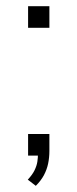

<svg xmlns="http://www.w3.org/2000/svg" viewBox="-20 -504 251 622"><path d="M96 98 70 78Q85 62 92 47.5Q99 33 101 20Q103 7 103 -6L122 0H71V-70H140V-15Q140 6 136 25.5Q132 45 122.5 63Q113 81 96 98ZM71 -414V-484H140V-414Z"/></svg>

Font: Nunito Sans 12pt ExtraLight
Style: Regular
Weight: 200
Designer: Vernon Adams
Foundry: Vernon Adams
Version: Version 3.101;gftools[0.9.27]